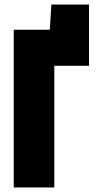

<svg xmlns="http://www.w3.org/2000/svg" viewBox="-20 -832 427 852"><path d="M208 -812 201 -700V-644H375V-812ZM41 0H221V-540H375V-700H41Z"/></svg>

Font: Advent Pro Black
Style: Regular
Weight: 900
Version: Version 3.000